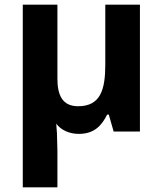

<svg xmlns="http://www.w3.org/2000/svg" viewBox="-20 -566 700 826"><path d="M319 10C385 10 417 -25 441 -73H448L469 0H582V-546H433V-289C433 -181 413 -109 316 -109C249 -109 227 -156 227 -227V-546H78V240H227V84L225 7L222 -34C241 -8 276 10 319 10Z"/></svg>

Font: Passageway
Style: Regular
Weight: 700
Foundry: Ascender Corporation
Version: Version 1.11